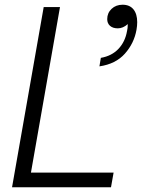

<svg xmlns="http://www.w3.org/2000/svg" viewBox="-20 -793 601 813"><path d="M450 0H31L165 -763H234L111 -62H461ZM407 -548Q453 -556 481.5 -586Q510 -616 518 -662Q521 -673 521 -691Q501 -673 479 -673Q458 -673 446 -683.5Q434 -694 434 -712Q434 -738 452.5 -755.5Q471 -773 499 -773Q529 -773 545 -753.5Q561 -734 561 -699Q561 -684 558 -667Q548 -610 509 -566Q470 -522 401 -512Z"/></svg>

Font: Open Sauce One Light Italic
Style: Regular
Weight: 300
Italic angle: -10°
Designer: Alfredo Marco Pradil
Foundry: Creative Sauce Fz LLC
Version: Version 1.477